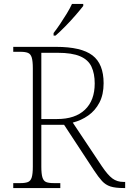

<svg xmlns="http://www.w3.org/2000/svg" viewBox="-20 -951 653 971"><path d="M47 0V-25H84Q108 -25 121.5 -30.5Q135 -36 140.5 -54Q146 -72 146 -108V-606Q146 -642 140.5 -660Q135 -678 121.5 -683.5Q108 -689 84 -689H47V-714H264Q391 -714 447.5 -671Q504 -628 504 -530Q504 -473 483 -432.5Q462 -392 426.5 -367Q391 -342 348 -331L496 -109Q525 -66 548.5 -48.5Q572 -31 604 -31H613V0H607Q563 0 538.5 -8Q514 -16 496 -35.5Q478 -55 455 -90L304 -320H189V-108Q189 -72 194.5 -54Q200 -36 213 -30.5Q226 -25 251 -25H285V0ZM269 -349Q360 -349 409.5 -396Q459 -443 459 -529Q459 -579 442.5 -614Q426 -649 385 -666.5Q344 -684 272 -684H189V-349ZM251 -784Q266 -803 283.5 -829Q301 -855 317.5 -882Q334 -909 344 -931H401V-921Q388 -904 363 -875Q338 -846 310 -817.5Q282 -789 261 -771H251Z"/></svg>

Font: Noto Serif ExtraLight
Style: Regular
Weight: 200
Designer: Monotype Design Team
Foundry: Monotype Imaging Inc.
Version: Version 2.015; ttfautohint (v1.8.4.7-5d5b)